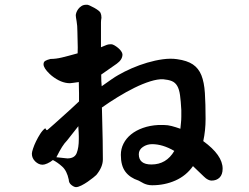

<svg xmlns="http://www.w3.org/2000/svg" viewBox="-20 -683 1040 803"><path d="M410.2 -16.6Q410.2 15.6 382.8 48.8Q379.9 51.8 369.6 60.1Q359.4 68.4 346.7 77.1Q334 85.9 320.3 92.8Q306.6 99.6 297.9 99.6Q290 99.6 278.8 90.8Q267.6 82 267.6 68.4Q259.8 31.2 240.2 13.7Q220.7 -3.9 201.2 -13.7Q190.4 -4.9 178.2 0.5Q166 5.9 158.2 5.9Q141.6 5.9 127.4 -7.8Q113.3 -21.5 113.3 -40Q113.3 -46.9 118.2 -61.5Q123 -76.2 130.9 -92.3Q138.7 -108.4 148.4 -123.5Q158.2 -138.7 168.9 -146.5Q169.9 -146.5 171.9 -142.6Q173.8 -138.7 175.8 -138.7Q177.7 -138.7 179.7 -140.6Q190.4 -149.4 206.5 -164.1Q222.7 -178.7 240.7 -194.8Q258.8 -210.9 276.9 -227.5Q294.9 -244.1 310.5 -258.8Q310.5 -268.6 310.5 -276.4Q310.5 -284.2 310.5 -292.5Q310.5 -300.8 310.1 -312Q309.6 -323.2 309.6 -339.8Q293.9 -337.9 285.2 -336.4Q276.4 -335 272.5 -335Q235.4 -335 196.3 -366.2L187.5 -374Q162.1 -398.4 162.1 -414.1Q162.1 -423.8 168.9 -428.2Q175.8 -432.6 191.4 -436.5Q213.9 -436.5 238.3 -442.4Q262.7 -448.2 304.7 -460Q305.7 -485.4 304.7 -507.3Q303.7 -529.3 303.7 -550.8Q303.7 -576.2 300.3 -594.7Q296.9 -613.3 296.9 -619.1Q296.9 -623 299.3 -630.4Q301.8 -637.7 307.1 -645Q312.5 -652.3 320.8 -657.7Q329.1 -663.1 340.8 -663.1Q346.7 -664.1 354.5 -660.2Q362.3 -656.2 374 -650.4Q396.5 -637.7 400.4 -629.4Q404.3 -621.1 404.3 -608.4Q403.3 -603.5 402.8 -598.6Q402.3 -593.8 402.3 -588.9V-485.4Q420.9 -493.2 427.2 -495.6Q433.6 -498 445.3 -498Q450.2 -498 458 -493.7Q465.8 -489.3 473.6 -482.9Q481.4 -476.6 486.8 -468.8Q492.2 -460.9 492.2 -455.1Q492.2 -433.6 468.3 -416.5Q444.3 -399.4 403.3 -371.1Q403.3 -354.5 403.8 -343.3Q404.3 -332 405.3 -322.3Q425.8 -336.9 444.8 -350.1Q463.9 -363.3 474.6 -369.1Q500 -383.8 531.2 -397.5Q562.5 -411.1 595.7 -420.9Q628.9 -430.7 661.1 -435.1Q693.4 -439.5 720.7 -435.5Q762.7 -429.7 786.6 -413.6Q810.5 -397.5 822.3 -368.2Q834 -338.9 836.9 -293.9Q839.8 -249 839.8 -185.5Q839.8 -137.7 830.1 -92.8Q911.1 -34.2 911.1 22.5Q911.1 46.9 898.4 59.6Q885.7 72.3 864.3 72.3Q858.4 72.3 850.1 68.4Q841.8 64.5 833 55.7L787.1 11.7Q758.8 51.8 713.9 71.8Q668.9 91.8 616.2 91.8Q605.5 91.8 596.2 89.4Q586.9 86.9 581.1 84L559.6 72.3Q523.4 60.5 504.4 35.2Q485.4 9.8 485.4 -35.2Q485.4 -60.5 496.6 -82.5Q507.8 -104.5 528.3 -121.1Q548.8 -137.7 577.6 -147.9Q606.4 -158.2 641.6 -160.2H666Q681.6 -160.2 698.2 -155.8Q714.8 -151.4 734.4 -144.5Q735.4 -156.2 736.8 -168.9Q738.3 -181.6 738.3 -195.3V-222.7Q736.3 -260.7 732.9 -285.2Q729.5 -309.6 721.2 -323.7Q712.9 -337.9 698.7 -343.8Q684.6 -349.6 662.1 -351.6Q639.6 -352.5 608.4 -342.8Q577.1 -333 542.5 -315.9Q507.8 -298.8 472.2 -276.9Q436.5 -254.9 406.2 -233.4L407.2 -192.4Q410.2 -86.9 410.2 -16.6ZM709 -51.8Q660.2 -80.1 616.2 -80.1Q594.7 -80.1 577.6 -68.4Q560.5 -56.6 560.5 -38.1Q560.5 4.9 613.3 4.9Q675.8 4.9 709 -51.8ZM252 -21.5Q254.9 -21.5 257.3 -21Q259.8 -20.5 261.7 -20.5Q292 -20.5 300.8 -43Q309.6 -65.4 309.6 -100.6Q309.6 -104.5 309.6 -112.3Q309.6 -120.1 309.1 -128.4Q308.6 -136.7 308.1 -144.5Q307.6 -152.3 307.6 -155.3L260.7 -95.7Q250 -85 239.7 -68.8Q229.5 -52.7 215.8 -25.4Z"/></svg>

Font: JasonHandwriting1
Style: Regular
Weight: 400
Version: Version 1.48.20